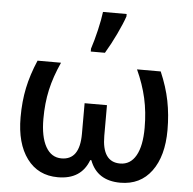

<svg xmlns="http://www.w3.org/2000/svg" viewBox="-55 -857 929 923"><g transform="rotate(5 409.0 -395.5)"><path d="M54.2 0ZM257.8 9.8Q162.1 9.8 108.2 -63Q54.2 -135.7 54.2 -262.2Q54.2 -338.9 67.9 -404.1Q81.5 -469.2 111.8 -540H225.1Q192.9 -469.2 178.5 -404.3Q164.1 -339.4 164.1 -264.2Q164.1 -177.7 190.9 -129.9Q217.8 -82 267.1 -82Q355 -82 355 -208V-356H462.9V-208Q462.9 -82 549.8 -82Q599.6 -82 626.2 -128.9Q652.8 -175.8 652.8 -263.2Q652.8 -339.4 637.9 -405.5Q623 -471.7 591.8 -540H706.1Q736.8 -468.8 750 -402.3Q763.2 -335.9 763.2 -262.2Q763.2 -136.2 709.2 -63.2Q655.3 9.8 559.1 9.8Q446.8 9.8 411.1 -85.9H405.8Q370.1 9.8 257.8 9.8ZM362.8 -620.1Q376 -660.2 388.2 -712.2Q400.4 -764.2 404.8 -800.8H519V-789.1Q507.3 -754.4 482.4 -702.1Q457.5 -649.9 431.2 -606H362.8Z"/></g></svg>

Font: Open Sans Semibold
Style: Regular
Weight: 600
Foundry: Ascender Corporation
Version: Version 1.10; ttfautohint (v1.5.65-e2d9)